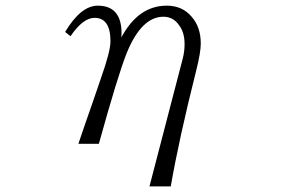

<svg xmlns="http://www.w3.org/2000/svg" viewBox="-20 -562 1040 678"><path d="M507.8 96.2 625 -354Q631.8 -379.4 631.8 -406.2Q631.8 -447.3 612.8 -472.2Q592.3 -502.9 557.1 -502.9Q479 -502.9 426.8 -373Q396 -295.4 329.1 -54.2H256.8L275.9 -110.4Q288.1 -145.5 312.5 -215.8Q330.1 -266.6 337.9 -290Q370.1 -381.3 370.1 -416Q370.1 -499 314 -499Q272.9 -499 229 -434.1L210 -449.2Q265.6 -542 325.2 -542Q409.2 -542 409.2 -444.3Q409.2 -436 408.2 -429.2Q468.3 -542 568.8 -542Q624 -542 656.7 -502.9Q689 -466.3 689 -408.2Q689 -377 672.9 -313Q611.8 -70.3 583 96.2Z"/></svg>

Font: I.Ming
Style: Regular
Weight: 400
Designer: Ichiten Fonts Project
Version: Version 6.11; Dec 27, 2019